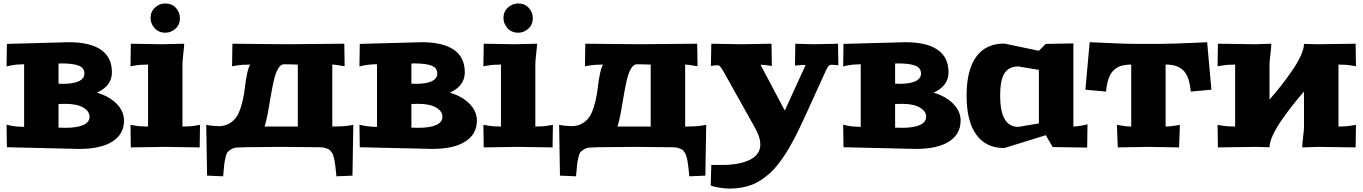

<svg xmlns="http://www.w3.org/2000/svg" viewBox="-20 -855 7913 1115"><path d="M345.2 -368.2Q406.2 -368.2 438.2 -383.5Q470.2 -398.9 470.2 -428.2Q470.2 -460.4 437.3 -473.6Q404.3 -486.8 335 -486.8L319.8 -485.8V-369.1ZM359.9 -252 319.8 -251V-113.8L359.9 -112.8Q428.2 -112.8 464.1 -129.2Q500 -145.5 500 -176.8Q500 -209.5 462.9 -230.7Q425.8 -252 359.9 -252ZM20 -600.1 379.9 -609.9Q502.4 -609.9 566.2 -566.2Q629.9 -522.5 629.9 -435.1Q629.9 -356 543 -316.9Q615.7 -295.4 658 -251.7Q700.2 -208 700.2 -154.8Q700.2 -76.2 633.1 -33.2Q565.9 9.8 439.9 9.8L20 0L18.1 -130.9L43.9 -125Q80.1 -118.2 120.1 -118.2V-481.9Q80.1 -481.9 43.9 -475.1L18.1 -469.2Z M854.5 -750Q854.5 -788.1 880.6 -811.5Q906.7 -835 939.9 -835Q978 -835 1001.5 -809.1Q1024.9 -783.2 1024.9 -750Q1024.9 -711.9 999 -688.5Q973.1 -665 939.9 -665Q901.9 -665 878.2 -691.2Q854.5 -717.3 854.5 -750ZM1049.8 -601.1Q1049.8 -589.4 1044.7 -545.4Q1039.6 -501.5 1039.6 -480V-120.1Q1086.4 -120.1 1117.7 -126L1141.6 -129.9L1139.6 1L939.9 -2L739.7 1L737.8 -129.9L761.7 -126Q793 -120.1 839.8 -120.1V-480Q793 -480 761.7 -474.1L737.8 -470.2L739.7 -601.1L919.9 -598.1Z M1979.5 -601.1 1981.4 -470.2 1957.5 -474.1Q1926.3 -480 1909.7 -480V-120.1Q1976.6 -120.1 2007.8 -126L2031.7 -129.9L2026.9 165L1933.6 168.9Q1931.2 143.6 1929.9 131.1Q1928.7 118.7 1926.3 100.1Q1923.8 81.5 1921.9 73Q1919.9 64.5 1916.3 51.8Q1912.6 39.1 1908.9 33.9Q1905.3 28.8 1899.7 21.2Q1894 13.7 1887.5 11.2Q1880.9 8.8 1871.8 5.4Q1862.8 2 1852.5 1Q1842.3 0 1828.6 0L1609.9 -2L1400.9 0Q1371.6 0.5 1354 2Q1336.4 3.4 1322 12.5Q1307.6 21.5 1301.3 28.8Q1294.9 36.1 1289.3 60.8Q1283.7 85.4 1281.7 104.5Q1279.8 123.5 1275.9 168.9L1182.6 165L1177.7 -129.9L1201.7 -126Q1211.4 -124 1254.9 -122.1Q1295.4 -124 1324 -145.8Q1352.5 -167.5 1366.2 -199Q1379.9 -230.5 1389.4 -271.5Q1398.9 -312.5 1402.8 -349.9Q1406.7 -387.2 1414.3 -423.8Q1421.9 -460.4 1432.6 -480Q1384.8 -480 1351.6 -474.1L1327.6 -470.2L1329.6 -601.1L1639.6 -598.1ZM1709.5 -480Q1707.5 -480 1675 -481Q1642.6 -481.9 1629.9 -481.9Q1609.9 -481.9 1594.7 -455.8Q1579.6 -429.7 1569.8 -386.2Q1560.1 -342.8 1552.5 -297.1Q1544.9 -251.5 1535.6 -200.4Q1526.4 -149.4 1516.6 -120.1H1709.5Z M2394.5 -368.2Q2455.6 -368.2 2487.5 -383.5Q2519.5 -398.9 2519.5 -428.2Q2519.5 -460.4 2486.6 -473.6Q2453.6 -486.8 2384.3 -486.8L2369.1 -485.8V-369.1ZM2409.2 -252 2369.1 -251V-113.8L2409.2 -112.8Q2477.5 -112.8 2513.4 -129.2Q2549.3 -145.5 2549.3 -176.8Q2549.3 -209.5 2512.2 -230.7Q2475.1 -252 2409.2 -252ZM2069.3 -600.1 2429.2 -609.9Q2551.8 -609.9 2615.5 -566.2Q2679.2 -522.5 2679.2 -435.1Q2679.2 -356 2592.3 -316.9Q2665 -295.4 2707.3 -251.7Q2749.5 -208 2749.5 -154.8Q2749.5 -76.2 2682.4 -33.2Q2615.2 9.8 2489.3 9.8L2069.3 0L2067.4 -130.9L2093.3 -125Q2129.4 -118.2 2169.4 -118.2V-481.9Q2129.4 -481.9 2093.3 -475.1L2067.4 -469.2Z M2903.8 -750Q2903.8 -788.1 2929.9 -811.5Q2956.1 -835 2989.3 -835Q3027.3 -835 3050.8 -809.1Q3074.2 -783.2 3074.2 -750Q3074.2 -711.9 3048.3 -688.5Q3022.5 -665 2989.3 -665Q2951.2 -665 2927.5 -691.2Q2903.8 -717.3 2903.8 -750ZM3099.1 -601.1Q3099.1 -589.4 3094 -545.4Q3088.9 -501.5 3088.9 -480V-120.1Q3135.7 -120.1 3167 -126L3190.9 -129.9L3189 1L2989.3 -2L2789.1 1L2787.1 -129.9L2811 -126Q2842.3 -120.1 2889.2 -120.1V-480Q2842.3 -480 2811 -474.1L2787.1 -470.2L2789.1 -601.1L2969.2 -598.1Z M4028.8 -601.1 4030.8 -470.2 4006.8 -474.1Q3975.6 -480 3959 -480V-120.1Q4025.9 -120.1 4057.1 -126L4081.1 -129.9L4076.2 165L3982.9 168.9Q3980.5 143.6 3979.2 131.1Q3978 118.7 3975.6 100.1Q3973.1 81.5 3971.2 73Q3969.2 64.5 3965.6 51.8Q3961.9 39.1 3958.3 33.9Q3954.6 28.8 3949 21.2Q3943.4 13.7 3936.8 11.2Q3930.2 8.8 3921.1 5.4Q3912.1 2 3901.9 1Q3891.6 0 3877.9 0L3659.2 -2L3450.2 0Q3420.9 0.5 3403.3 2Q3385.7 3.4 3371.3 12.5Q3356.9 21.5 3350.6 28.8Q3344.2 36.1 3338.6 60.8Q3333 85.4 3331.1 104.5Q3329.1 123.5 3325.2 168.9L3231.9 165L3227.1 -129.9L3251 -126Q3260.7 -124 3304.2 -122.1Q3344.7 -124 3373.3 -145.8Q3401.9 -167.5 3415.5 -199Q3429.2 -230.5 3438.7 -271.5Q3448.2 -312.5 3452.1 -349.9Q3456.1 -387.2 3463.6 -423.8Q3471.2 -460.4 3481.9 -480Q3434.1 -480 3400.9 -474.1L3377 -470.2L3378.9 -601.1L3689 -598.1ZM3758.8 -480Q3756.8 -480 3724.4 -481Q3691.9 -481.9 3679.2 -481.9Q3659.2 -481.9 3644 -455.8Q3628.9 -429.7 3619.1 -386.2Q3609.4 -342.8 3601.8 -297.1Q3594.2 -251.5 3585 -200.4Q3575.7 -149.4 3565.9 -120.1H3758.8Z M4846.7 -601.1 4848.6 -476.1Q4812 -479 4811.5 -479Q4798.8 -479 4792.7 -472.9Q4786.6 -466.8 4776.9 -446.8L4660.6 -190.9Q4638.7 -143.1 4620.6 -105.7Q4602.5 -68.4 4581.3 -29.1Q4560.1 10.3 4540.8 39.8Q4521.5 69.3 4498.8 98.6Q4476.1 127.9 4453.4 148.7Q4430.7 169.4 4404.1 187.5Q4377.4 205.6 4348.9 216.8Q4320.3 228 4287.6 234.1Q4254.9 240.2 4218.8 240.2Q4191.9 240.2 4156.7 234.6Q4121.6 229 4107.4 222.2L4110.8 103H4170.4Q4273.9 103 4334.7 73Q4395.5 43 4395.5 -17.1Q4395.5 -55.7 4367.7 -106.9L4182.6 -438Q4168.9 -461.9 4162.1 -469Q4155.3 -476.1 4143.6 -476.1Q4136.7 -476.1 4124.3 -474.4Q4111.8 -472.7 4108.4 -472.2L4110.8 -601.1L4285.6 -598.1L4460.4 -601.1L4462.4 -472.2L4438.5 -475.1Q4414.1 -479 4396.5 -479L4537.6 -212.9L4658.7 -478Q4636.2 -478 4620.6 -476.1L4596.7 -474.1L4598.6 -601.1L4706.5 -598.1Z M5203.6 -368.2Q5264.6 -368.2 5296.6 -383.5Q5328.6 -398.9 5328.6 -428.2Q5328.6 -460.4 5295.7 -473.6Q5262.7 -486.8 5193.4 -486.8L5178.2 -485.8V-369.1ZM5218.3 -252 5178.2 -251V-113.8L5218.3 -112.8Q5286.6 -112.8 5322.5 -129.2Q5358.4 -145.5 5358.4 -176.8Q5358.4 -209.5 5321.3 -230.7Q5284.2 -252 5218.3 -252ZM4878.4 -600.1 5238.3 -609.9Q5360.8 -609.9 5424.6 -566.2Q5488.3 -522.5 5488.3 -435.1Q5488.3 -356 5401.4 -316.9Q5474.1 -295.4 5516.4 -251.7Q5558.6 -208 5558.6 -154.8Q5558.6 -76.2 5491.5 -33.2Q5424.3 9.8 5298.3 9.8L4878.4 0L4876.5 -130.9L4902.3 -125Q4938.5 -118.2 4978.5 -118.2V-481.9Q4938.5 -481.9 4902.3 -475.1L4876.5 -469.2Z M6213.4 -603V-120.1Q6232.9 -120.1 6269 -127L6295.4 -132.8L6293.5 2L6093.3 -1L6053.2 -69.8L5812 4.9Q5705.6 4.9 5649.4 -73.2Q5593.3 -151.4 5593.3 -299.8Q5593.3 -448.7 5649.2 -525.4Q5705.1 -602.1 5812 -602.1L6013.2 -560.1L6053.2 -600.1ZM6013.2 -449.2 5893.1 -469.2Q5839.8 -469.2 5814 -430.4Q5788.1 -391.6 5788.1 -299.8Q5788.1 -118.2 5893.1 -118.2L6013.2 -138.2Z M6990.2 -609.9 7015.1 -334 6895 -323.2Q6891.1 -369.6 6879.4 -401.1Q6867.7 -432.6 6848.1 -449.5Q6828.6 -466.3 6805.2 -473.1Q6781.7 -480 6749 -480V-120.1Q6776.9 -120.1 6808.1 -126L6832 -129.9L6827.1 1L6648.9 -2L6471.2 1L6466.3 -129.9L6490.2 -126Q6521.5 -120.1 6549.3 -120.1V-480Q6516.6 -480 6493.2 -473.1Q6469.7 -466.3 6450.2 -449.5Q6430.7 -432.6 6418.9 -401.1Q6407.2 -369.6 6403.3 -323.2L6283.2 -334L6308.1 -609.9Q6508.3 -600.1 6588.4 -600.1H6710Q6745.6 -600.1 6815.7 -602.5Q6885.7 -605 6938 -607.4Z M7852.5 -601.1 7854.5 -470.2 7830.6 -474.1Q7799.3 -480 7752.9 -480V-120.1Q7799.3 -120.1 7830.6 -126L7854.5 -129.9L7852.5 1L7632.8 -2L7542.5 1Q7542.5 -19.5 7547.6 -59.8Q7552.7 -100.1 7552.7 -120.1V-323.2Q7517.6 -283.2 7486.8 -244.1Q7456.1 -205.1 7423.6 -158.4Q7391.1 -111.8 7371.8 -70.1Q7352.5 -28.3 7352.5 0L7272.9 -2L7052.7 1L7050.8 -129.9L7074.7 -126Q7106 -120.1 7152.8 -120.1V-480Q7106 -480 7074.7 -474.1L7050.8 -470.2L7052.7 -601.1L7272.9 -598.1L7362.8 -601.1Q7362.8 -580.6 7357.7 -540.3Q7352.5 -500 7352.5 -480V-276.9Q7387.7 -316.9 7418.5 -356Q7449.2 -395 7481.7 -441.7Q7514.2 -488.3 7533.4 -530Q7552.7 -571.8 7552.7 -600.1L7632.8 -598.1Z"/></svg>

Font: Zantroke
Style: Regular
Weight: 500
Foundry: gluk
Version: Version 0.36